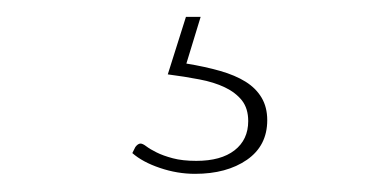

<svg xmlns="http://www.w3.org/2000/svg" viewBox="-20 -22 440 222"><path d="M195.5 51.5Q217 55 234.5 60Q252 65 264 72.5Q276 80 282.5 91Q289 102 289 117Q289 146.5 265.5 162.8Q242 179 205.5 179Q185 179 165 172.2Q145 165.5 133 155L136.5 148Q139.5 144 142.5 144Q145 144 149.2 147.2Q153.5 150.5 161 154.2Q168.5 158 179.8 161Q191 164 207 164Q235.5 164 251.2 151.8Q267 139.5 267 118Q267 103.5 259.8 94.2Q252.5 85 240 79Q227.5 73 210.5 69.8Q193.5 66.5 174 64L195 -2.5H212Z"/></svg>

Font: Lato 2
Style: Regular
Weight: 200
Designer: Lukasz Dziedzic with Adam Twardoch and Botio Nikoltchev
Foundry: tyPoland Lukasz Dziedzic
Version: Version 2.015; 2015-08-06; http://www.latofonts.com/